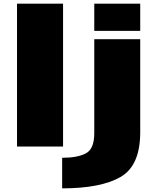

<svg xmlns="http://www.w3.org/2000/svg" viewBox="-20 -805 870 1055"><path d="M73.5 0H326.5V-785H73.5ZM321.5 230Q533 230 641.8 167.8Q750.5 105.5 750.5 -78.5V-589.5H498V-72.5Q498 13 452.2 37.5Q406.5 62 321.5 62ZM498 -785V-635.5H750.5V-785Z"/></svg>

Font: Anybody Expanded Black
Style: Regular
Weight: 900
Width: 7
Designer: Tyler Finck
Foundry: Etcetera Type Company
Version: Version 1.113;gftools[0.9.25]